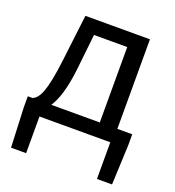

<svg xmlns="http://www.w3.org/2000/svg" viewBox="-133 -648 861 945"><g transform="rotate(20 297.0 -175.5)"><path d="M225 -469H399V-74H145C171 -113 193 -177 205 -285ZM491 -74V-543H153L124 -302C103 -127 79 -90 48 -74H22V-17L31 192H110V0H481V192H560L569 -17V-74Z"/></g></svg>

Font: Source Han Sans KR Regular
Style: Regular
Weight: 400
Designer: Ryoko NISHIZUKA (kana & ideographs); Paul D. Hunt (Latin, Greek & Cyrillic); Wenlong ZHANG (bopomofo); Sandoll Communica
Foundry: Adobe Systems Incorporated
Version: Version 1.004;PS 1.004;hotconv 1.0.82;makeotf.lib2.5.63406